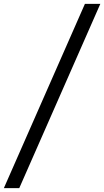

<svg xmlns="http://www.w3.org/2000/svg" viewBox="-78 -800 541 997"><path d="M-58 177 363 -780H443L22 177Z"/></svg>

Font: Merriweather 20pt
Style: Italic
Weight: 400
Italic angle: -7.8°
Version: Version 2.101